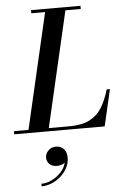

<svg xmlns="http://www.w3.org/2000/svg" viewBox="-114 -797 773 1178"><g transform="rotate(-5 273.0 -208.5)"><path d="M136 159.2Q136 134.8 155.2 116.2Q174.4 97.6 201.6 97.6Q229.6 97.6 248.8 116.4Q268 135.2 268 171.2Q268 204 252.8 233Q237.6 262 212.4 284.6Q187.2 307.2 156.2 320Q125.2 332.8 93.6 332.8V316.8Q125.2 316.8 157.4 301.4Q189.6 286 214.2 259.6Q238.8 233.2 247.6 200.4Q226.8 216 199.2 216Q168 216 152 199.4Q136 182.8 136 159.2ZM511 0H-46V-19.5H43.5L208 -730.5H123V-750H427.5V-730.5H333L168.5 -19.5H295Q373.5 -19.5 421.2 -44.5Q469 -69.5 496.8 -115.5Q524.5 -161.5 543 -225H563Z"/></g></svg>

Font: Bodoni* 11pt Medium
Style: Italic
Weight: 500
Italic angle: -13°
Version: Version 2.3